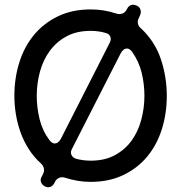

<svg xmlns="http://www.w3.org/2000/svg" viewBox="-20 -757 770 815"><path d="M365 15Q336 15 310 10.5Q284 6 258 -2Q244 -7 232 -2.5Q220 2 213 15L211 20Q201 38 184 38Q180 38 170 34Q158 27 154 16Q150 5 157 -7L163 -19Q169 -31 166 -43Q163 -55 154 -63Q124 -90 102.5 -123.5Q81 -157 67.5 -194.5Q54 -232 47.5 -271.5Q41 -311 41 -350Q41 -425 62 -492Q83 -559 124.5 -609Q166 -659 226.5 -688Q287 -717 365 -717Q421 -717 472 -700Q486 -695 498.5 -699Q511 -703 518 -717L519 -719Q528 -737 545 -737Q551 -737 561 -733Q573 -727 576.5 -715.5Q580 -704 574 -691L569 -680Q563 -669 565.5 -657Q568 -645 578 -637Q638 -581 663 -505.5Q688 -430 688 -350Q688 -275 667 -208.5Q646 -142 605 -92.5Q564 -43 503.5 -14Q443 15 365 15ZM239 -169 445 -574Q453 -588 448.5 -600.5Q444 -613 429 -617Q399 -626 365 -626Q305 -626 262 -602.5Q219 -579 191 -540.5Q163 -502 149.5 -452.5Q136 -403 136 -350Q136 -301 148 -251.5Q160 -202 190 -162Q201 -148 212 -148Q228 -148 239 -169ZM365 -75Q425 -75 468 -98.5Q511 -122 538.5 -160Q566 -198 579.5 -248Q593 -298 593 -350Q593 -400 581.5 -447.5Q570 -495 541 -537Q530 -551 519 -551Q503 -551 492 -530L286 -126Q278 -112 283 -100Q288 -88 303 -83Q333 -75 365 -75Z"/></svg>

Font: Higure Gothic Medium
Style: Regular
Weight: 500
Designer: Yoshimichi Ohira
Foundry: Positype
Version: Version 1.000